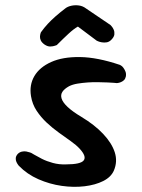

<svg xmlns="http://www.w3.org/2000/svg" viewBox="-20 -716 544 737"><path d="M233 -85Q290 -85 301.5 -100.5Q313 -116 285 -146Q273 -159 252 -174Q231 -189 206.5 -206.5Q182 -224 159.5 -245Q137 -266 120.5 -291Q104 -316 99 -347Q92 -390 112 -424Q132 -458 176.5 -478Q221 -498 287.5 -497Q354 -496 440 -467Q440 -467 444.5 -464.5Q449 -462 453.5 -456Q458 -450 461.5 -441.5Q465 -433 463 -422Q461 -413 455.5 -408Q450 -403 443.5 -400.5Q437 -398 432.5 -397.5Q428 -397 428 -397Q428 -397 418.5 -398Q409 -399 393 -399.5Q377 -400 357 -400.5Q337 -401 316.5 -399.5Q296 -398 277.5 -395Q259 -392 245 -385Q227 -375 219.5 -363.5Q212 -352 216.5 -337.5Q221 -323 239.5 -305.5Q258 -288 293 -267Q343 -237 376 -202Q409 -167 420.5 -131.5Q432 -96 417 -61Q406 -36 376 -21Q346 -6 304.5 -1Q263 4 217 -2.5Q171 -9 127.5 -28Q84 -47 52 -80Q52 -80 49 -84Q46 -88 43 -94.5Q40 -101 40.5 -109Q41 -117 48 -125Q55 -132 64 -134Q73 -136 81 -134.5Q89 -133 94.5 -131Q100 -129 100 -129Q100 -129 111 -122.5Q122 -116 140.5 -106.5Q159 -97 183 -90.5Q207 -84 233 -85ZM151 -545Q140 -553 136.5 -561Q133 -569 133.5 -576Q134 -583 135.5 -587.5Q137 -592 137 -592Q150 -610 163.5 -624.5Q177 -639 193.5 -653.5Q210 -668 231 -684Q240 -691 254 -694Q268 -697 283 -695Q298 -693 311 -683L404 -620Q404 -620 408.5 -615Q413 -610 416.5 -602Q420 -594 419 -584Q418 -574 407 -563Q399 -555 389.5 -553.5Q380 -552 371 -553.5Q362 -555 356.5 -557.5Q351 -560 351 -560L279 -614Q263 -605 243 -586.5Q223 -568 198 -543Q198 -543 191 -540.5Q184 -538 173.5 -537.5Q163 -537 151 -545Z"/></svg>

Font: Sour Gummy Medium
Style: Regular
Weight: 500
Designer: Stefie Justprince
Foundry: Eifetstype
Version: Version 1.000